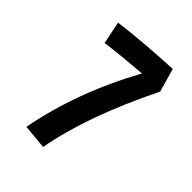

<svg xmlns="http://www.w3.org/2000/svg" viewBox="-192 -751 868 868"><g transform="rotate(45 242.0 -317.0)"><path d="M401 -649 433 -536Q279 -224 236 15L118 4Q170 -269 317 -536Q189 -526 100 -514L78 -622Q205 -639 401 -649Z"/></g></svg>

Font: Boogaloo
Style: Regular
Weight: 400
Designer: John Vargas Beltran
Foundry: John Vargas Beltran
Version: Version 1.002